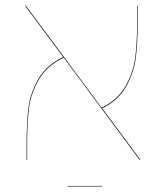

<svg xmlns="http://www.w3.org/2000/svg" viewBox="-20 -577 597 693"><path d="M484 0 210 -369Q149 -340 120 -289.5Q91 -239 84.5 -186.5Q78 -134 78 -60V0H76V-60Q76 -134 82.5 -187Q89 -240 118 -291Q147 -342 208 -371L70 -557H73L347 -188Q406 -217 434 -267.5Q462 -318 468.5 -372Q475 -426 475 -499V-557H477V-499Q477 -425 470.5 -371Q464 -317 436 -266Q408 -215 349 -186L487 0ZM223 94H349V96H223Z"/></svg>

Font: FiraGO Two
Style: Regular
Weight: 100
Designer: bBox Type
Foundry: bBox Type GmbH
Version: Version 1.001